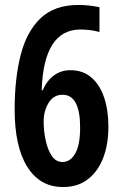

<svg xmlns="http://www.w3.org/2000/svg" viewBox="-20 -744 494 774"><path d="M39 -303Q39 -426 63 -521Q87 -616 143 -670Q199 -724 296 -724Q319 -724 340.5 -721.5Q362 -719 381 -715V-615Q345 -625 304 -625Q156 -625 148 -380H152Q169 -419 197.5 -440Q226 -461 264 -461Q314 -461 348 -432Q382 -403 399.5 -351.5Q417 -300 417 -233Q417 -162 396 -107.5Q375 -53 334.5 -21.5Q294 10 234 10Q141 10 90 -71.5Q39 -153 39 -303ZM232 -91Q264 -91 283.5 -125.5Q303 -160 303 -230Q303 -362 232 -362Q196 -362 176 -329.5Q156 -297 156 -254Q156 -216 164 -178.5Q172 -141 188.5 -116Q205 -91 232 -91Z"/></svg>

Font: Noto Sans Lao ExtraCondensed SemiBold
Style: Regular
Weight: 600
Width: 2
Designer: Monotype Design Team
Foundry: Monotype Imaging Inc.
Version: Version 2.003; ttfautohint (v1.8.4.7-5d5b)